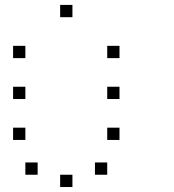

<svg xmlns="http://www.w3.org/2000/svg" viewBox="-20 -795 707 782"><path d="M416.7 -133.3V-83.3H366.7V-133.3ZM275 -83.3V-33.3H225V-83.3ZM133.3 -133.3V-83.3H83.3V-133.3ZM466.7 -275V-225H416.7V-275ZM83.3 -275V-225H33.3V-275ZM466.7 -441.7V-391.7H416.7V-441.7ZM83.3 -441.7V-391.7H33.3V-441.7ZM466.7 -608.3V-558.3H416.7V-608.3ZM83.3 -608.3V-558.3H33.3V-608.3ZM275 -775V-725H225V-775Z"/></svg>

Font: 0xA000-Boxes
Style: Boxes
Weight: 400
Version: Version 0.1